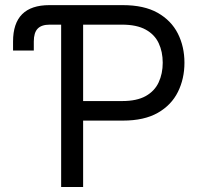

<svg xmlns="http://www.w3.org/2000/svg" viewBox="-20 -748 811 768"><path d="M32.2 -545.9V-582Q32.2 -654.8 68.6 -691.2Q105 -727.5 177.7 -727.5H224.6V-649.4H178.7Q146 -649.4 130.6 -633.3Q115.2 -617.2 115.2 -582V-545.9ZM224.6 0V-727.5H470.7Q556.2 -727.5 610.6 -696.8Q665 -666 691.4 -613.8Q717.8 -561.5 717.8 -497.1Q717.8 -433.1 691.7 -380.4Q665.5 -327.6 611.1 -296.6Q556.6 -265.6 471.7 -265.6H295.9V-343.8H468.8Q527.3 -343.8 563 -363.8Q598.6 -383.8 614.7 -418.7Q630.9 -453.6 630.9 -497.1Q630.9 -541 614.7 -575.4Q598.6 -609.9 562.7 -629.6Q526.9 -649.4 467.8 -649.4H312.5V0Z"/></svg>

Font: Inter
Style: Regular
Weight: 400
Designer: Rasmus Andersson
Foundry: rsms
Version: Version 4.000;git-8c9346024